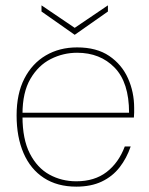

<svg xmlns="http://www.w3.org/2000/svg" viewBox="-20 -685 558 717"><path d="M265 12Q194 12 144 -20.5Q94 -53 68 -113Q42 -173 42 -254Q42 -335 71 -391.5Q100 -448 151 -478Q202 -508 268 -508Q341 -508 388 -476Q435 -444 458 -392.5Q481 -341 481 -282Q481 -272 481 -264.5Q481 -257 480 -246H53V-264H462Q462 -377 408 -432.5Q354 -488 268 -488Q216 -488 169.5 -464.5Q123 -441 93.5 -390.5Q64 -340 64 -259V-250Q64 -165 91.5 -111.5Q119 -58 164.5 -33Q210 -8 265 -8Q333 -8 378 -42.5Q423 -77 446 -138H468Q453 -94 426.5 -60Q400 -26 360 -7Q320 12 265 12ZM259 -555 135 -642V-665L259 -581L383 -665V-642Z"/></svg>

Font: DM Sans 28pt Thin
Style: Regular
Weight: 250
Version: Version 4.004;gftools[0.9.30]